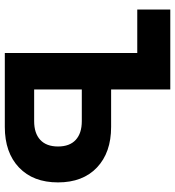

<svg xmlns="http://www.w3.org/2000/svg" viewBox="16 -762 745 818"><g transform="rotate(90 389.0 -352.5)"><path d="M319.1 0V-125H495.8Q547.4 -125 575.5 -151.1Q603.6 -177.3 603.6 -226.6Q603.6 -276.2 575.5 -302.1Q547.4 -328 495.8 -328H319.1V-452.9H520.3Q629.5 -452.9 693.1 -392.6Q756.6 -332.4 756.6 -226.6Q756.6 -120.8 693.1 -60.4Q629.5 0 520.3 0ZM205.2 0V-705H360.6V0ZM20 -564.3V-705H358.6V-564.3Z"/></g></svg>

Font: TikTok Sans Light
Style: Regular
Weight: 300
Version: Version 4.000